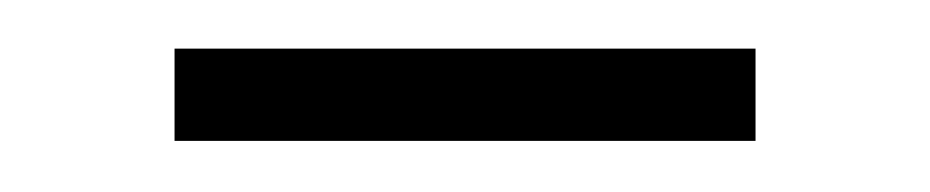

<svg xmlns="http://www.w3.org/2000/svg" viewBox="-20 -698 373 77"><path d="M50 -678.5H283V-641.5H50Z"/></svg>

Font: Junction Light
Style: Regular
Weight: 300
Designer: Caroline Hadilaksono
Foundry: Caroline Hadilaksono, Tyler Finck, The League of Moveable Type
Version: Version 2.000; ttfautohint (v1.8.3)